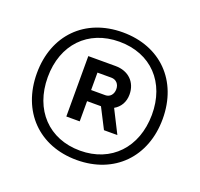

<svg xmlns="http://www.w3.org/2000/svg" viewBox="-95 -857 742 714"><g transform="rotate(20 275.5 -499.5)"><path d="M276 -752C127 -752 27 -651 27 -500C27 -349 127 -247 276 -247C425 -247 525 -349 525 -500C525 -651 425 -752 276 -752ZM70 -500C70 -629 152 -715 276 -715C401 -715 483 -629 482 -500C481 -371 399 -284 276 -284C152 -284 70 -371 70 -500ZM185 -386H238V-466H293L334 -386H387L341 -477C364 -490 378 -513 378 -543C378 -592 344 -625 293 -625H185ZM238 -510V-579H293C312 -579 325 -565 325 -545C325 -524 312 -510 294 -510Z"/></g></svg>

Font: Non Bureau Light
Style: Regular
Weight: 300
Designer: Jona Saucedo
Foundry: Non Foundry
Version: Version 1.000;FEAKit 1.0